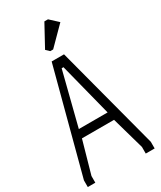

<svg xmlns="http://www.w3.org/2000/svg" viewBox="-251 -1112 1002 1196"><g transform="rotate(-30 250.0 -514.5)"><path d="M287.6 -1028.8H313.5L371.6 -975.1L247.6 -850.1H226.6L202.6 -873ZM486.8 -47.9V0H422.9V-47.9L356.9 -280.8H126L60.1 -47.9V0H5.9V-47.9L202.1 -790H291ZM345.2 -340.8 248 -722.2H234.9L138.2 -340.8Z"/></g></svg>

Font: Steps Mono
Style: Regular
Weight: 400
Width: 3
Version: Version 1.000;PS 001.000;hotconv 1.0.70;makeotf.lib2.5.58329